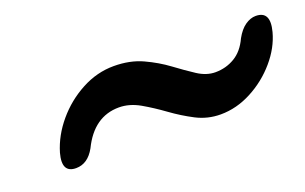

<svg xmlns="http://www.w3.org/2000/svg" viewBox="-40 -579 744 468"><g transform="rotate(-20 332.0 -345.0)"><path d="M473 -246Q439.5 -246 410 -261.2Q380.5 -276.5 353 -296.5Q325.5 -316.5 298.8 -331.8Q272 -347 245 -347Q180 -347 146 -277Q127.5 -243.5 97 -243.5Q59 -243.5 72.5 -292.5Q84.5 -333 114 -368Q143.5 -403 183.8 -424.5Q224 -446 267.5 -446Q309.5 -446 342 -431Q374.5 -416 400.8 -396.5Q427 -377 450 -362Q473 -347 496 -347Q523.5 -347 546.2 -360.5Q569 -374 582.5 -403.5Q593.5 -423.5 607.2 -433Q621 -442.5 634.5 -442.5Q673.5 -442.5 660 -391.5Q650 -354 621.5 -320.8Q593 -287.5 553.8 -266.8Q514.5 -246 473 -246Z"/></g></svg>

Font: Fraunces 9pt SuperSoft SemiBold
Style: Italic
Weight: 600
Italic angle: -16°
Version: Version 1.000;[0bf87f6ff]